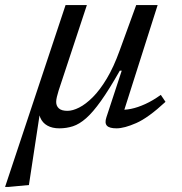

<svg xmlns="http://www.w3.org/2000/svg" viewBox="-68 -496 718 757"><path d="M404 -297.5 469 -476H553.5L414.5 -39L401.5 -64Q422.5 -61.5 448.5 -66.8Q474.5 -72 504.8 -85.8Q535 -99.5 566 -122L584.5 -94.5Q516.5 -31.5 469.2 -10.8Q422 10 391.5 10Q363 10 353.5 -0.5Q344 -11 351.5 -33.5L412 -217.5H404.5Q362.5 -143.5 330.2 -98.2Q298 -53 271.5 -29.8Q245 -6.5 219.5 1.8Q194 10 166 10Q138 10 118.8 -0.8Q99.5 -11.5 90.8 -32.2Q82 -53 85.5 -81.5L95 -88L46 233.5L-34 241H-48L190.5 -476H274.5L163 -138.5Q159 -125 156.2 -113.8Q153.5 -102.5 153.5 -94Q153.5 -78.5 164 -68.8Q174.5 -59 198 -59Q218.5 -59 244.2 -72Q270 -85 298 -113Q326 -141 353.2 -186.5Q380.5 -232 404 -297.5Z"/></svg>

Font: Newsreader 11pt
Style: Italic
Weight: 400
Italic angle: -17°
Version: Version 1.003